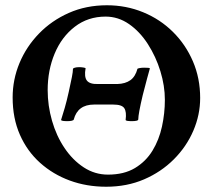

<svg xmlns="http://www.w3.org/2000/svg" viewBox="-20 -696 808 729"><path d="M383 13Q309 13 245 -10.5Q181 -34 132 -78Q83 -122 55.5 -184.5Q28 -247 28 -326Q28 -394 54 -456.5Q80 -519 128 -568.5Q176 -618 241.5 -647Q307 -676 386 -676Q459 -676 523.5 -649.5Q588 -623 636.5 -575Q685 -527 712.5 -463Q740 -399 740 -324Q740 -260 714 -199.5Q688 -139 640 -91Q592 -43 527 -15Q462 13 383 13ZM390 -33Q451 -33 492.5 -58Q534 -83 559 -124Q584 -165 595 -215.5Q606 -266 606 -317Q606 -370 589 -425.5Q572 -481 541.5 -528.5Q511 -576 470 -604.5Q429 -633 381 -633Q314 -633 264 -594.5Q214 -556 187.5 -492.5Q161 -429 161 -354Q161 -295 177.5 -237.5Q194 -180 225 -134Q256 -88 298 -60.5Q340 -33 390 -33ZM236 -236Q226 -236 219 -237Q212 -238 212 -241Q219 -263 226 -287Q233 -311 241 -347Q249 -383 253 -403.5Q257 -424 257 -434Q257 -437 264 -439Q271 -441 281 -441Q290 -441 297.5 -439.5Q305 -438 305 -437Q299 -404 310 -390Q321 -376 352 -377H426Q456 -378 475 -391.5Q494 -405 502 -435Q503 -436 510 -437.5Q517 -439 527 -439Q536 -439 542.5 -438.5Q549 -438 549 -436Q545 -422 538.5 -398Q532 -374 522 -335Q505 -263 505 -243Q505 -239 498 -237.5Q491 -236 481 -236Q471 -236 464 -237Q457 -238 457 -241Q461 -271 452 -285Q443 -299 410 -299H337Q275 -299 260 -242Q259 -239 252 -237.5Q245 -236 236 -236Z"/></svg>

Font: Junicode SmExp
Style: Bold
Weight: 700
Width: 6
Designer: Peter S. Baker
Version: Version 2.205; ttfautohint (v1.8.4)